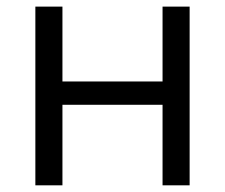

<svg xmlns="http://www.w3.org/2000/svg" viewBox="-20 -555 674 575"><path d="M85.9 0V-535.2H167V-311H466.8V-535.2H547.9V0H466.8V-241.2H167V0Z"/></svg>

Font: OpenSansEmoji
Style: Regular
Weight: 400
Foundry: MorbZ
Version: Version 1.000;PS 001.000;hotconv 1.0.70;makeotf.lib2.5.58329